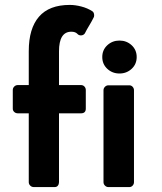

<svg xmlns="http://www.w3.org/2000/svg" viewBox="-20 -761 659 781"><path d="M97 -300H53Q44 -300 38 -305.5Q32 -311 32 -319V-395Q32 -403 38 -409Q44 -415 53 -415H97V-553Q97 -645 138.5 -693Q180 -741 264 -741Q286 -741 311 -734.5Q336 -728 356 -715Q363 -710 363 -698Q363 -692 360 -688Q352 -672 342.5 -656.5Q333 -641 325 -625Q319 -617 309 -617Q300 -617 294 -624Q286 -632 270 -632Q220 -632 220 -552V-415H309Q318 -415 323.5 -409Q329 -403 329 -395V-319Q329 -300 309 -300H220V-20Q220 -12 215.5 -6Q211 0 202 0H118Q109 0 103 -6Q97 -12 97 -20ZM466 -596Q495 -596 515.5 -577Q536 -558 536 -529Q536 -500 515.5 -481Q495 -462 466 -462Q437 -462 416.5 -481Q396 -500 396 -529Q396 -558 416.5 -577Q437 -596 466 -596ZM506 -414Q514 -414 519.5 -408Q525 -402 525 -394V-20Q525 -12 519.5 -6Q514 0 506 0H421Q413 0 407 -6Q401 -12 401 -20V-394Q401 -402 407 -408Q413 -414 421 -414Z"/></svg>

Font: Stadtwerke
Style: Bold
Weight: 700
Designer: Santiago Orozco
Foundry: Typemade
Version: Version 1.003